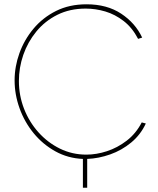

<svg xmlns="http://www.w3.org/2000/svg" viewBox="-20 -734 737 894"><path d="M366 140V6Q296 3 237.5 -29.5Q179 -62 136.5 -114Q94 -166 71 -230Q48 -294 48 -360Q48 -424 70.5 -486.5Q93 -549 136 -600.5Q179 -652 241 -683Q303 -714 383 -714Q478 -714 544 -670.5Q610 -627 642 -559L623 -553Q596 -605 556 -636Q516 -667 470.5 -680.5Q425 -694 379 -694Q305 -694 247 -665Q189 -636 149 -587Q109 -538 88.5 -478.5Q68 -419 68 -357Q68 -289 92 -227.5Q116 -166 159 -118Q202 -70 259 -42Q316 -14 382 -14Q429 -14 478 -30Q527 -46 570 -79Q613 -112 640 -164L659 -159Q635 -107 591 -70.5Q547 -34 493 -15Q439 4 386 6V140Z"/></svg>

Font: Raleway Thin
Style: Regular
Weight: 100
Designer: Matt McInerney, Pablo Impallari, Rodrigo Fuenzalida
Foundry: Matt McInerney, Pablo Impallari, Rodrigo Fuenzalida
Version: Version 4.026